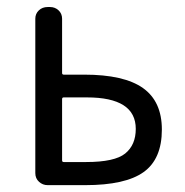

<svg xmlns="http://www.w3.org/2000/svg" viewBox="-20 -540 540 560"><path d="M161.1 -251V-72.3Q161.1 -67.4 166 -67.4H231.4Q314.5 -67.4 345.2 -92.3Q376 -117.2 376 -164.1Q376 -255.9 233.4 -255.9H166Q161.1 -255.9 161.1 -251ZM119.1 0Q104.5 0 93.8 -9.8Q83 -19.5 83 -35.2V-485.4Q83 -500 93.3 -509.8Q103.5 -519.5 119.1 -519.5H126Q140.6 -519.5 150.9 -509.8Q161.1 -500 161.1 -485.4V-327.1Q161.1 -322.3 166 -322.3H225.6Q341.8 -322.3 397 -283.2Q452.1 -244.1 452.1 -162.1Q452.1 -76.2 398.9 -38.1Q345.7 0 228.5 0Z"/></svg>

Font: Rounded-L Mgen+ 2m regular
Style: Regular
Weight: 400
Designer: [Source Han Sans]
Ryoko NISHIZUKA  (kana & ideographs); Paul D. Hunt (Latin, Greek & Cyrillic); Wenlong ZHANG  (bopomofo
Version: Version 1.059.20150602